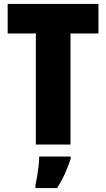

<svg xmlns="http://www.w3.org/2000/svg" viewBox="-20 -734 539 975"><path d="M338 0H162V-564H19V-714H480V-564H338ZM339 72Q326 112 309.5 148.5Q293 185 270 221H160V207Q164 189 168.5 162Q173 135 176 108Q179 81 179 61H339Z"/></svg>

Font: Noto Sans Gujarati Condensed Black
Style: Regular
Weight: 900
Width: 3
Designer: Jelle Bosma - Monotype Design Team, Universal Thirst
Foundry: Monotype Imaging Inc.
Version: Version 2.106; ttfautohint (v1.8.4.7-5d5b)